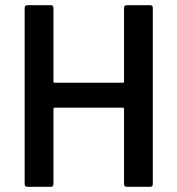

<svg xmlns="http://www.w3.org/2000/svg" viewBox="-20 -720 682 740"><path d="M75 -11V-689Q75 -700 86 -700H176Q186 -700 186 -689V-405Q186 -401 191 -401H453Q458 -401 458 -405V-689Q458 -700 469 -700H559Q569 -700 569 -689V-11Q569 0 559 0H469Q458 0 458 -11V-300Q458 -305 453 -305H191Q186 -305 186 -300V-11Q186 0 176 0H86Q75 0 75 -11Z"/></svg>

Font: Barlow GEO Semi Bold
Style: Regular
Weight: 600
Designer: Jeremy Tribby
Foundry: Tribby Type
Version: Version 1.408